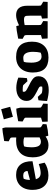

<svg xmlns="http://www.w3.org/2000/svg" viewBox="1178 -2002 842 3237"><g transform="rotate(-90 1598.5 -384.0)"><path d="M15 -255Q15 -342 46 -404.5Q77 -467 134 -500Q191 -533 267 -533Q380 -533 440.5 -461Q501 -389 498 -256L194 -200Q208 -158 233.5 -138.5Q259 -119 301 -119Q330 -119 370 -127.5Q410 -136 451 -151L474 -52Q437 -24 378 -6Q319 12 259 12Q142 12 78.5 -59Q15 -130 15 -255ZM334 -340Q332 -378 312.5 -395.5Q293 -413 258 -413Q229 -413 203 -405Q182 -356 184 -299Z M564 -252Q564 -391 637.5 -462Q711 -533 847 -533Q855 -533 899 -531V-591Q899 -613 896 -620Q893 -627 879 -635L834 -658L839 -734Q935 -751 981 -757.5Q1027 -764 1054 -765Q1063 -742 1067 -713V-144Q1067 -126 1070.5 -119Q1074 -112 1087 -105L1125 -82L1121 -20Q1023 5 929 10Q922 -9 915 -36Q847 13 768 13Q672 13 618 -59Q564 -131 564 -252ZM900 -137V-396Q870 -409 823 -409Q785 -409 750 -399Q742 -380 737.5 -347Q733 -314 733 -274Q733 -192 755.5 -153.5Q778 -115 826 -115Q859 -115 900 -137Z M1205 -740 1375 -785 1416 -633 1247 -587ZM1163 -92 1233 -113V-356Q1233 -378 1229.5 -384.5Q1226 -391 1212 -399L1168 -423L1173 -498Q1256 -514 1301.5 -521.5Q1347 -529 1385 -530Q1398 -487 1401 -466V-146Q1401 -125 1404 -118Q1407 -111 1421 -103L1470 -75L1466 0H1166Z M1513 -11Q1519 -109 1526 -156L1583 -167L1646 -100Q1679 -90 1720 -90Q1743 -90 1756 -93Q1759 -101 1759 -115Q1759 -127 1753.5 -135Q1748 -143 1729 -154Q1710 -165 1663 -188Q1604 -219 1573 -243.5Q1542 -268 1528.5 -294Q1515 -320 1515 -356Q1515 -436 1574.5 -483Q1634 -530 1736 -530Q1778 -530 1824.5 -520.5Q1871 -511 1908 -495Q1908 -430 1899 -350L1847 -342L1780 -414Q1754 -422 1704 -422Q1696 -422 1672 -420Q1669 -414 1669 -401Q1669 -387 1677 -376.5Q1685 -366 1705.5 -353.5Q1726 -341 1771 -318Q1837 -286 1870.5 -262.5Q1904 -239 1917.5 -215Q1931 -191 1931 -157Q1931 -75 1868.5 -29Q1806 17 1696 17Q1617 17 1513 -11Z M1994 -251Q1994 -337 2025.5 -401Q2057 -465 2116 -499Q2175 -533 2255 -533Q2514 -533 2514 -265Q2514 -134 2443.5 -60.5Q2373 13 2246 13Q2119 13 2056.5 -52Q1994 -117 1994 -251ZM2329 -119Q2335 -142 2339 -178Q2343 -214 2343 -247Q2343 -328 2317.5 -370Q2292 -412 2242 -412Q2209 -412 2175 -403Q2168 -388 2164 -354.5Q2160 -321 2160 -278Q2160 -194 2186.5 -149Q2213 -104 2262 -104Q2282 -104 2297 -107.5Q2312 -111 2329 -119Z M2563 -96 2625 -114V-356Q2625 -378 2622 -384.5Q2619 -391 2606 -399L2562 -423L2565 -498L2587 -502Q2718 -528 2776 -530Q2784 -509 2789 -484Q2850 -512 2888.5 -522.5Q2927 -533 2961 -533Q3120 -533 3120 -343V-147Q3120 -126 3123 -119Q3126 -112 3140 -104L3188 -76L3184 -1H2908L2903 -96L2952 -110V-299Q2952 -344 2949 -362Q2946 -380 2932.5 -390Q2919 -400 2885 -400Q2849 -400 2794 -389V-147Q2794 -126 2797 -119Q2800 -112 2813 -104L2862 -76L2858 -1H2568Z"/></g></svg>

Font: Suez One
Style: Regular
Weight: 400
Version: Version 1.000